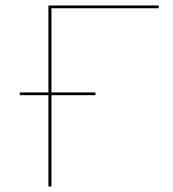

<svg xmlns="http://www.w3.org/2000/svg" viewBox="-20 -678 630 698"><path d="M557 -648H167V-342H327V-332H167V0H156V-332H52V-342H156V-658H557Z"/></svg>

Font: EauTest Hairline
Style: Regular
Weight: 250
Designer: Christian Thalmann (Catharsis Fonts)
Version: Version 0.001;PS 000.001;hotconv 1.0.88;makeotf.lib2.5.64775